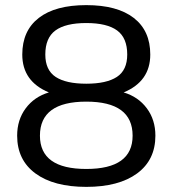

<svg xmlns="http://www.w3.org/2000/svg" viewBox="-20 -715 674 750"><path d="M47 -185Q47 -247 80.5 -292Q114 -337 171 -354Q67 -397 67 -502Q67 -595 131.5 -645Q196 -695 317 -695Q438 -695 502.5 -645Q567 -595 567 -502Q567 -397 463 -354Q520 -337 553.5 -292Q587 -247 587 -185Q587 -90 515.5 -37.5Q444 15 317 15Q190 15 118.5 -37.5Q47 -90 47 -185ZM477 -502Q477 -567 437.5 -596Q398 -625 317 -625Q236 -625 196.5 -596Q157 -567 157 -502Q157 -441 197.5 -414.5Q238 -388 317 -388Q396 -388 436.5 -414.5Q477 -441 477 -502ZM498 -185Q498 -318 317 -318Q136 -318 136 -185Q136 -55 317 -55Q498 -55 498 -185Z"/></svg>

Font: Mitr Light
Style: Regular
Weight: 300
Designer: Thanarat Vachiruckul
Foundry: Cadson Demak
Version: Version 1.002